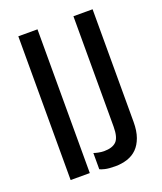

<svg xmlns="http://www.w3.org/2000/svg" viewBox="-145 -874 827 979"><g transform="rotate(-20 268.5 -384.0)"><path d="M371 -780H475V-169Q475 -120 462.5 -85.5Q450 -51 428.5 -29.5Q407 -8 376.5 2Q346 12 310 12Q275 12 254.5 7Q234 2 228 -2V-90Q235 -87 252 -83.5Q269 -80 283 -80Q328 -80 349.5 -101Q371 -122 371 -181ZM176 0H72V-780H176Z"/></g></svg>

Font: Cooper Hewitt
Style: Regular
Weight: 707
Designer: Village Type and Design LLC
Foundry: Cooper Hewitt Smithsonian Design Museum
Version: 1.000